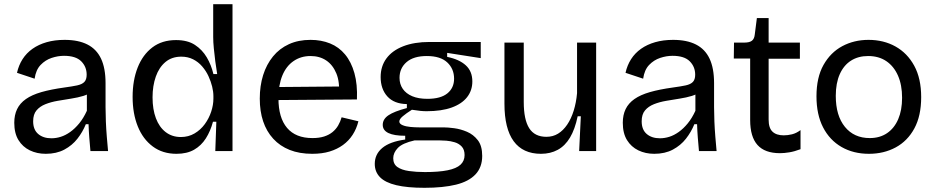

<svg xmlns="http://www.w3.org/2000/svg" viewBox="-20 -720 4461 915"><path d="M198 13Q156 13 122 -3.5Q88 -20 68 -52.5Q48 -85 48 -135Q48 -172 61.5 -200Q75 -228 103.5 -248Q132 -268 177 -281Q222 -294 287 -303Q324 -308 347.5 -313Q371 -318 382 -329.5Q393 -341 393 -364Q393 -402 367 -428Q341 -454 285 -454Q256 -454 226 -444Q196 -434 173.5 -410.5Q151 -387 145 -345L61 -373Q69 -409 87.5 -438Q106 -467 135 -487.5Q164 -508 202.5 -519Q241 -530 288 -530Q353 -530 396.5 -508Q440 -486 461.5 -440.5Q483 -395 483 -324V-209Q483 -178 484.5 -141.5Q486 -105 489 -68.5Q492 -32 495 0H411Q408 -32 405.5 -64Q403 -96 402 -128H389Q374 -91 349 -59Q324 -27 286.5 -7Q249 13 198 13ZM225 -61Q247 -61 269.5 -68Q292 -75 314.5 -91Q337 -107 357.5 -132Q378 -157 394 -192V-292L420 -287Q404 -271 377.5 -263Q351 -255 319 -250Q287 -245 255 -239.5Q223 -234 196.5 -223.5Q170 -213 154 -194Q138 -175 138 -142Q138 -102 162 -81.5Q186 -61 225 -61Z M821 13Q755 13 708 -22Q661 -57 636.5 -118Q612 -179 612 -258Q612 -337 636 -398Q660 -459 706 -494Q752 -529 819 -529Q874 -529 909 -506Q944 -483 965.5 -446.5Q987 -410 997 -367H1015Q1010 -396 1006 -427.5Q1002 -459 999 -489.5Q996 -520 996 -544V-700H1088V-255V0H1006L1011 -140H995Q983 -95 961 -60.5Q939 -26 905 -6.5Q871 13 821 13ZM842 -67Q878 -67 907 -84Q936 -101 956 -128.5Q976 -156 986.5 -188Q997 -220 997 -250V-262Q997 -283 991 -307.5Q985 -332 973.5 -357Q962 -382 943.5 -403.5Q925 -425 900 -437.5Q875 -450 844 -450Q799 -450 768.5 -424.5Q738 -399 722.5 -355Q707 -311 707 -256Q707 -199 723 -156.5Q739 -114 769.5 -90.5Q800 -67 842 -67Z M1468 13Q1407 13 1360.5 -5.5Q1314 -24 1282 -59Q1250 -94 1234 -142Q1218 -190 1218 -250Q1218 -311 1234 -362Q1250 -413 1281 -451Q1312 -489 1357 -509.5Q1402 -530 1460 -530Q1511 -530 1553 -513Q1595 -496 1624.5 -460.5Q1654 -425 1669 -371.5Q1684 -318 1681 -246L1275 -243V-305L1626 -308L1595 -266Q1600 -329 1583 -370Q1566 -411 1534.5 -432Q1503 -453 1460 -453Q1414 -453 1379 -429Q1344 -405 1325.5 -360Q1307 -315 1307 -251Q1307 -159 1348 -110.5Q1389 -62 1469 -62Q1501 -62 1524.5 -69.5Q1548 -77 1564.5 -90.5Q1581 -104 1591.5 -122Q1602 -140 1608 -161L1688 -142Q1679 -106 1660.5 -77.5Q1642 -49 1614.5 -29Q1587 -9 1551 2Q1515 13 1468 13Z M2003 175Q1921 175 1868.5 162.5Q1816 150 1791 124.5Q1766 99 1766 61Q1766 15 1802 -15Q1838 -45 1911 -55V-73Q1858 -73 1831 -86Q1804 -99 1804 -125Q1804 -152 1831 -170.5Q1858 -189 1919 -205V-224Q1858 -225 1826 -260.5Q1794 -296 1794 -353Q1794 -404 1821.5 -441.5Q1849 -479 1901.5 -499.5Q1954 -520 2027 -520H2271V-443L2111 -468V-449Q2169 -437 2200 -408.5Q2231 -380 2231 -332Q2231 -289 2206 -257Q2181 -225 2132.5 -207.5Q2084 -190 2013 -190Q1999 -190 1983.5 -191.5Q1968 -193 1943 -197Q1916 -180 1899.5 -166Q1883 -152 1883 -141Q1883 -130 1898.5 -123.5Q1914 -117 1936 -115Q1958 -113 1977 -113H2094Q2114 -113 2144.5 -109Q2175 -105 2205.5 -92Q2236 -79 2257 -52Q2278 -25 2278 23Q2278 77 2246 111Q2214 145 2153 160Q2092 175 2003 175ZM2005 100Q2071 100 2113 91.5Q2155 83 2174.5 65Q2194 47 2194 19Q2194 -7 2180.5 -21.5Q2167 -36 2147 -42Q2127 -48 2107 -49.5Q2087 -51 2073 -51H1956Q1898 -38 1876 -15Q1854 8 1854 34Q1854 62 1874 76Q1894 90 1928.5 95Q1963 100 2005 100ZM2017 -249Q2080 -249 2112 -275Q2144 -301 2144 -345Q2144 -392 2111.5 -422.5Q2079 -453 2014 -453Q1951 -453 1917.5 -424Q1884 -395 1884 -349Q1884 -319 1899.5 -296.5Q1915 -274 1944.5 -261.5Q1974 -249 2017 -249Z M2558 13Q2472 13 2428 -47Q2384 -107 2384 -226V-517H2476V-234Q2476 -150 2502 -109Q2528 -68 2584 -68Q2615 -68 2639.5 -83Q2664 -98 2683 -126Q2702 -154 2714 -192.5Q2726 -231 2730 -276V-517H2821V-216V0H2740L2748 -166H2733Q2720 -104 2696.5 -64.5Q2673 -25 2638 -6Q2603 13 2558 13Z M3098 13Q3056 13 3022 -3.5Q2988 -20 2968 -52.5Q2948 -85 2948 -135Q2948 -172 2961.5 -200Q2975 -228 3003.5 -248Q3032 -268 3077 -281Q3122 -294 3187 -303Q3224 -308 3247.5 -313Q3271 -318 3282 -329.5Q3293 -341 3293 -364Q3293 -402 3267 -428Q3241 -454 3185 -454Q3156 -454 3126 -444Q3096 -434 3073.5 -410.5Q3051 -387 3045 -345L2961 -373Q2969 -409 2987.5 -438Q3006 -467 3035 -487.5Q3064 -508 3102.5 -519Q3141 -530 3188 -530Q3253 -530 3296.5 -508Q3340 -486 3361.5 -440.5Q3383 -395 3383 -324V-209Q3383 -178 3384.5 -141.5Q3386 -105 3389 -68.5Q3392 -32 3395 0H3311Q3308 -32 3305.5 -64Q3303 -96 3302 -128H3289Q3274 -91 3249 -59Q3224 -27 3186.5 -7Q3149 13 3098 13ZM3125 -61Q3147 -61 3169.5 -68Q3192 -75 3214.5 -91Q3237 -107 3257.5 -132Q3278 -157 3294 -192V-292L3320 -287Q3304 -271 3277.5 -263Q3251 -255 3219 -250Q3187 -245 3155 -239.5Q3123 -234 3096.5 -223.5Q3070 -213 3054 -194Q3038 -175 3038 -142Q3038 -102 3062 -81.5Q3086 -61 3125 -61Z M3697 10Q3625 10 3590 -29Q3555 -68 3555 -148V-441H3477L3478 -517H3527Q3552 -517 3563.5 -526Q3575 -535 3577 -556L3587 -634H3643V-517H3792V-440H3643V-150Q3643 -110 3661.5 -92.5Q3680 -75 3715 -75Q3734 -75 3754.5 -80Q3775 -85 3795 -100V-9Q3766 2 3741.5 6Q3717 10 3697 10Z M4121 13Q4047 13 3990.5 -19.5Q3934 -52 3902.5 -113Q3871 -174 3871 -261Q3871 -351 3904.5 -410.5Q3938 -470 3994 -500Q4050 -530 4119 -530Q4191 -530 4247.5 -498.5Q4304 -467 4337 -406.5Q4370 -346 4370 -257Q4370 -168 4337.5 -108Q4305 -48 4248.5 -17.5Q4192 13 4121 13ZM4125 -62Q4173 -62 4207.5 -85.5Q4242 -109 4260.5 -152Q4279 -195 4279 -254Q4279 -315 4259.5 -359.5Q4240 -404 4204 -428.5Q4168 -453 4117 -453Q4070 -453 4035.5 -431Q4001 -409 3982 -366.5Q3963 -324 3963 -263Q3963 -169 4006.5 -115.5Q4050 -62 4125 -62Z"/></svg>

Font: Bricolage Grotesque
Style: Regular
Weight: 400
Designer: Mathieu Triay
Foundry: Atelier Triay
Version: Version 1.001;gftools[0.9.33.dev8+g029e19f]